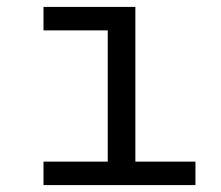

<svg xmlns="http://www.w3.org/2000/svg" viewBox="-20 -536 640 556"><path d="M106 -68H292V-448H106V-516H372V-68H546V0H106Z"/></svg>

Font: Lilex
Style: Regular
Weight: 400
Monospace: yes
Designer: Mike Abbink, Paul van der Laan, Pieter van Rosmalen, Mikhael Khrustik
Foundry: Mikhael Khrustik
Version: Version 2.510